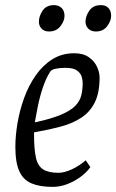

<svg xmlns="http://www.w3.org/2000/svg" viewBox="-20 -721 454 750"><path d="M186 9Q136 9 103.5 -4.5Q71 -18 55.5 -52Q40 -86 40 -147Q40 -191 48.5 -241Q57 -291 74.5 -339Q92 -387 119.5 -426.5Q147 -466 184.5 -489.5Q222 -513 270 -513Q305 -513 327 -497.5Q349 -482 359 -460Q369 -438 369 -418Q369 -359 350.5 -321.5Q332 -284 298 -261.5Q264 -239 217 -226.5Q170 -214 113 -204V-195Q113 -137 120.5 -104.5Q128 -72 149 -59Q170 -46 208 -46Q231 -46 260.5 -59.5Q290 -73 315 -95L333 -68Q317 -46 292.5 -28.5Q268 -11 240.5 -1Q213 9 186 9ZM116 -243Q181 -257 218.5 -273Q256 -289 274 -307.5Q292 -326 297.5 -348.5Q303 -371 303 -397Q303 -408 299 -421.5Q295 -435 281 -445.5Q267 -456 236 -456Q214 -456 197.5 -452.5Q181 -449 176 -441Q159 -414 147 -378Q135 -342 128 -306.5Q121 -271 116 -243ZM354 -598Q336 -598 325 -609Q314 -620 314 -636Q314 -658 329 -679.5Q344 -701 374 -701Q393 -701 403.5 -690Q414 -679 414 -659Q414 -639 398.5 -618.5Q383 -598 354 -598ZM171 -598Q153 -598 142.5 -609Q132 -620 132 -636Q132 -658 146.5 -679.5Q161 -701 191 -701Q209 -701 220.5 -690Q232 -679 232 -659Q232 -639 216 -618.5Q200 -598 171 -598Z"/></svg>

Font: Faustina Light
Style: Italic
Weight: 300
Italic angle: -8°
Designer: Alfonso Garcia
Foundry: http://www.omnibus-type.com
Version: Version 1.200